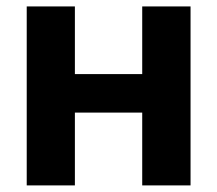

<svg xmlns="http://www.w3.org/2000/svg" viewBox="-20 -562 659 582"><path d="M451.7 -337.4V-220.7H166.5V-337.4ZM207 -542.5V0H61V-542.5ZM557.6 -542.5V0H411.1V-542.5Z"/></svg>

Font: Inter 16pt
Style: Bold
Weight: 700
Version: Version 4.001;git-66647c0bb